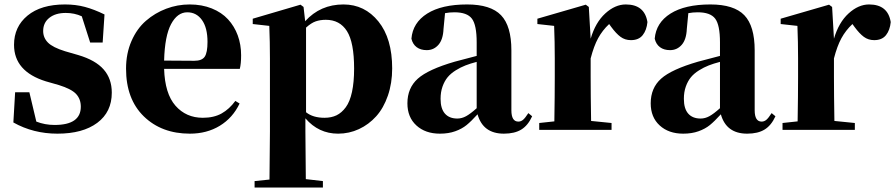

<svg xmlns="http://www.w3.org/2000/svg" viewBox="-20 -583 4020 862"><path d="M272 -353 331.1 -335.9Q408.7 -313 445.3 -271.2Q481.9 -229.5 481.9 -167Q481.9 -80.1 416.7 -31.5Q351.6 17.1 237.8 17.1Q129.4 17.1 40 -33.2L47.9 -168.9H111.8L143.1 -37.1Q181.6 -22 225.1 -22Q342.8 -22 342.8 -104Q342.8 -138.2 321.8 -160.9Q300.8 -183.6 244.1 -201.2L186 -217.8Q43 -262.2 43 -381.8Q43 -462.9 103.5 -512.9Q164.1 -563 272 -563Q319.8 -563 361.1 -552Q402.3 -541 449.2 -518.1L440.9 -392.1H384.8L347.2 -509.8Q314.5 -524.9 274.9 -524.9Q229 -524.9 201.4 -502.9Q173.8 -481 173.8 -443.8Q173.8 -413.6 195.3 -391.8Q216.8 -370.1 272 -353Z M1036.6 -129.9 1055.7 -118.2Q1024.9 -53.7 966.8 -18.3Q908.7 17.1 832.5 17.1Q705.6 17.1 625.7 -60.5Q545.9 -138.2 545.9 -274.9Q545.9 -342.8 570.3 -398.7Q594.7 -454.6 635.3 -489.7Q675.8 -524.9 726.3 -543.9Q776.9 -563 831.5 -563Q886.2 -563 930.7 -545.2Q975.1 -527.3 1003.7 -496.3Q1032.2 -465.3 1047.4 -424.1Q1062.5 -382.8 1062.5 -335Q1062.5 -296.9 1056.6 -273.9H716.8Q720.2 -162.6 767.8 -108.4Q815.4 -54.2 890.6 -54.2Q940.4 -54.2 975.1 -73.7Q1009.8 -93.3 1036.6 -129.9ZM716.8 -311 852.5 -310.1Q886.7 -310.1 899.2 -328.6Q911.6 -347.2 911.6 -395Q911.6 -458.5 886.7 -493.2Q861.8 -527.8 820.8 -527.8Q776.4 -527.8 748 -474.6Q719.7 -421.4 716.8 -311Z M1342.8 -551.8 1350.1 -487.8Q1418 -563 1522 -563Q1617.2 -563 1679 -486.6Q1740.7 -410.2 1740.7 -275.9Q1740.7 -209.5 1721.4 -153.6Q1702.1 -97.7 1668.9 -60.8Q1635.7 -23.9 1591.6 -3.4Q1547.4 17.1 1498 17.1Q1410.2 17.1 1351.1 -51.8V6.8Q1351.1 64.9 1353 221.2L1429.7 230V258.8H1123V230L1189.9 223.1Q1191.9 64.9 1191.9 6.8V-319.8Q1191.9 -395 1189 -466.8L1114.7 -475.1V-499L1329.1 -562ZM1354 -459V-79.1Q1384.8 -54.2 1437 -54.2Q1467.8 -54.2 1491 -65.4Q1514.2 -76.7 1532.5 -101.6Q1550.8 -126.5 1560.3 -170.2Q1569.8 -213.9 1569.8 -274.9Q1569.8 -392.6 1537.6 -443.4Q1505.4 -494.1 1442.9 -494.1Q1418 -494.1 1397.5 -487.1Q1377 -480 1354 -459Z M2352.1 -75.2 2369.1 -61Q2350.6 -20 2320.6 -1.5Q2290.5 17.1 2242.2 17.1Q2148.4 17.1 2124 -69.8Q2095.7 -38.6 2074.7 -21.5Q2053.7 -4.4 2023.7 6.3Q1993.7 17.1 1955.1 17.1Q1889.6 17.1 1849.4 -19.8Q1809.1 -56.6 1809.1 -119.1Q1809.1 -188 1855.7 -229.7Q1902.3 -271.5 2022 -306.2Q2065.9 -318.4 2120.1 -332V-393.1Q2120.1 -470.7 2098.6 -499.3Q2077.1 -527.8 2020 -527.8Q1998 -527.8 1978 -523.9L1971.2 -453.1Q1969.2 -405.3 1948.2 -381.6Q1927.2 -357.9 1896 -357.9Q1868.7 -357.9 1850.8 -371.1Q1833 -384.3 1827.1 -409.2Q1833 -481 1897.9 -522Q1962.9 -563 2077.1 -563Q2183.1 -563 2229.5 -514.6Q2275.9 -466.3 2275.9 -356.9V-87.9Q2275.9 -37.1 2307.1 -37.1Q2318.8 -37.1 2328.4 -45.2Q2337.9 -53.2 2352.1 -75.2ZM2120.1 -97.2V-305.2Q2091.8 -297.9 2069.8 -289.3Q2047.9 -280.8 2025.9 -267.1Q2003.9 -253.4 1989.7 -236.3Q1975.6 -219.2 1966.8 -194.6Q1958 -169.9 1958 -139.2Q1958 -95.2 1977.5 -73Q1997.1 -50.8 2033.2 -50.8Q2053.2 -50.8 2072.5 -61.3Q2091.8 -71.8 2120.1 -97.2Z M2623.5 -551.8 2631.8 -409.2Q2653.3 -482.4 2697.5 -522.7Q2741.7 -563 2789.6 -563Q2874 -563 2886.7 -483.9Q2883.3 -447.8 2865.5 -425.3Q2847.7 -402.8 2812.5 -402.8Q2786.1 -402.8 2766.1 -417.5Q2746.1 -432.1 2723.6 -462.9L2714.8 -475.1Q2684.6 -446.8 2665.3 -411.4Q2646 -376 2631.8 -320.8V-237.8Q2631.8 -158.2 2633.8 -40L2725.6 -30.8V0H2400.9V-30.8L2468.8 -38.1Q2470.7 -154.3 2470.7 -237.8V-320.8Q2470.7 -395 2467.8 -466.8L2392.6 -475.1V-499L2609.9 -562Z M3444.3 -75.2 3461.4 -61Q3442.9 -20 3412.8 -1.5Q3382.8 17.1 3334.5 17.1Q3240.7 17.1 3216.3 -69.8Q3188 -38.6 3167 -21.5Q3146 -4.4 3116 6.3Q3085.9 17.1 3047.4 17.1Q2981.9 17.1 2941.7 -19.8Q2901.4 -56.6 2901.4 -119.1Q2901.4 -188 2948 -229.7Q2994.6 -271.5 3114.3 -306.2Q3158.2 -318.4 3212.4 -332V-393.1Q3212.4 -470.7 3190.9 -499.3Q3169.4 -527.8 3112.3 -527.8Q3090.3 -527.8 3070.3 -523.9L3063.5 -453.1Q3061.5 -405.3 3040.5 -381.6Q3019.5 -357.9 2988.3 -357.9Q2960.9 -357.9 2943.1 -371.1Q2925.3 -384.3 2919.4 -409.2Q2925.3 -481 2990.2 -522Q3055.2 -563 3169.4 -563Q3275.4 -563 3321.8 -514.6Q3368.2 -466.3 3368.2 -356.9V-87.9Q3368.2 -37.1 3399.4 -37.1Q3411.1 -37.1 3420.7 -45.2Q3430.2 -53.2 3444.3 -75.2ZM3212.4 -97.2V-305.2Q3184.1 -297.9 3162.1 -289.3Q3140.1 -280.8 3118.2 -267.1Q3096.2 -253.4 3082 -236.3Q3067.9 -219.2 3059.1 -194.6Q3050.3 -169.9 3050.3 -139.2Q3050.3 -95.2 3069.8 -73Q3089.4 -50.8 3125.5 -50.8Q3145.5 -50.8 3164.8 -61.3Q3184.1 -71.8 3212.4 -97.2Z M3715.8 -551.8 3724.1 -409.2Q3745.6 -482.4 3789.8 -522.7Q3834 -563 3881.8 -563Q3966.3 -563 3979 -483.9Q3975.6 -447.8 3957.8 -425.3Q3939.9 -402.8 3904.8 -402.8Q3878.4 -402.8 3858.4 -417.5Q3838.4 -432.1 3815.9 -462.9L3807.1 -475.1Q3776.9 -446.8 3757.6 -411.4Q3738.3 -376 3724.1 -320.8V-237.8Q3724.1 -158.2 3726.1 -40L3817.9 -30.8V0H3493.2V-30.8L3561 -38.1Q3563 -154.3 3563 -237.8V-320.8Q3563 -395 3560.1 -466.8L3484.9 -475.1V-499L3702.1 -562Z"/></svg>

Font: Noto Serif JP Black
Style: Regular
Weight: 900
Designer: Ryoko NISHIZUKA  (kana & ideographs); Frank Grießhammer (Latin, Greek & Cyrillic); Wenlong ZHANG  (bopomofo); Sandoll Co
Foundry: Adobe Systems Incorporated
Version: Version 1.001;PS 1.001;hotconv 16.6.54;makeotf.lib2.5.65590